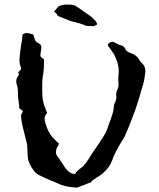

<svg xmlns="http://www.w3.org/2000/svg" viewBox="-20 -850 722 870"><path d="M76.2 -388.7 76.7 -387.2 78.1 -388.7ZM103 -258.8 101.6 -258.3 100.6 -257.3 103.5 -255.4 104.5 -257.3ZM182.1 -313Q182.1 -307.1 183.6 -299.8L187.5 -286.6Q199.2 -248 219.7 -226.1L233.4 -212.4L247.6 -198.7L242.2 -188L236.8 -177.7Q233.4 -168.9 233.4 -161.1Q233.4 -149.9 240.7 -141.1Q248.5 -131.3 258.8 -115.2L267.1 -102.1L275.9 -88.9Q293.9 -63.5 320.3 -61Q325.2 -74.2 345.7 -87.9Q358.9 -97.2 369.1 -111.3Q375 -119.1 383.8 -132.8L397.5 -155.3L415.5 -181.2L433.1 -207L444.3 -224.6L455.1 -242.2Q466.3 -262.7 470.7 -279.3L478.5 -300.8L486.3 -322.8Q495.1 -348.6 495.6 -367.2Q495.6 -374 500.5 -383.8Q507.3 -397 507.3 -410.6Q507.3 -413.6 506.8 -417Q506.3 -419.4 506.3 -422.4Q506.3 -434.1 513.7 -447.8Q517.1 -455.1 517.1 -467.3Q517.1 -471.7 516.6 -476.1L516.1 -492.2V-498Q516.1 -503.4 516.6 -507.8Q518.1 -517.6 518.1 -527.8Q518.1 -561.5 499.5 -598.1Q496.6 -605 489.3 -614.7L478 -630.9L471.2 -639.6Q468.8 -643.1 468.8 -646Q468.8 -650.9 474.6 -655.3Q479 -659.2 485.8 -660.2Q487.8 -660.6 489.3 -660.6Q494.6 -660.6 498.5 -658.2Q516.1 -647 531.2 -644Q536.1 -643.1 540.5 -638.2Q544.9 -634.3 546.9 -629.4Q553.7 -615.2 573.2 -608.9Q599.6 -600.1 610.8 -579.6Q615.7 -570.8 620.1 -566.9Q638.7 -551.3 638.7 -528.3Q638.7 -524.9 638.2 -521.5L634.8 -496.1Q632.8 -481.4 629.4 -470.7L606.9 -394.5Q593.8 -351.6 580.6 -319.3L564.5 -277.3L546.4 -235.4Q543.9 -229 538.6 -220.7L529.8 -206.5Q501.5 -162.1 487.8 -122.1Q476.1 -89.8 443.8 -63Q439 -58.6 430.7 -53.2L416.5 -44.4Q398.9 -33.7 391.6 -23.9L330.6 -0.5L327.6 0H323.7Q269 -4.4 243.7 -18.1Q235.4 -22.5 225.1 -26.4L206.5 -33.7Q185.5 -42 156.2 -57.1Q142.6 -64.5 136.2 -72.8Q107.9 -108.9 106 -138.7L104.5 -163.1L103.5 -187.5Q103.5 -193.8 101.1 -203.1L97.2 -218.3L90.8 -244.1L84 -270.5Q76.7 -300.8 75.2 -323.2V-324.2Q75.2 -329.1 78.6 -335L81.5 -339.8L83.5 -345.2V-345.7Q83.5 -349.1 76.2 -353Q72.3 -355 70.3 -356.4Q67.4 -358.9 67.4 -361.8L66.4 -376L64.5 -389.6Q61.5 -407.7 61.5 -417.5L61 -441.9Q60.1 -455.6 56.2 -465.8Q53.7 -473.6 53.7 -481Q53.7 -495.1 62.5 -505.9Q65.4 -509.3 65.4 -513.2Q65.4 -516.1 63.5 -519V-522.5Q64.5 -524.9 65.4 -525.9Q75.2 -531.7 75.2 -540.5Q75.2 -544.9 72.8 -550.3Q68.4 -560.1 68.4 -572.8V-584.5L69.3 -595.7Q71.3 -615.7 75.2 -644L79.6 -668.9L82.5 -693.8Q91.3 -700.2 101.6 -700.2Q104 -700.2 106 -699.7Q110.8 -699.2 117.7 -697.3L130.9 -693.4L133.3 -685.5L136.2 -677.2Q139.2 -661.1 153.3 -654.8Q167.5 -648.9 167.5 -635.3Q167.5 -632.3 167 -629.4L163.1 -603V-600.1Q163.1 -590.3 172.9 -586.4Q175.8 -585 177.7 -582Q179.7 -579.6 179.7 -577.6V-576.7L178.7 -545.9Q178.2 -528.3 175.8 -515.6Q172.4 -499.5 171.4 -477.1V-432.6Q171.4 -389.2 185.5 -359.4L189.5 -348.6L193.8 -337.4Q182.1 -327.1 182.1 -313ZM415.5 -736.3Q413.1 -736.3 404.8 -731.4L383.3 -731.9Q369.1 -731.9 359.6 -737.3Q350.1 -742.7 300.8 -754.4Q255.4 -772.5 244.6 -776.9Q238.8 -780.3 238.8 -782.2Q238.8 -786.1 234.1 -790Q229.5 -793.9 224.6 -797.4L230 -803.7Q243.7 -819.8 247.1 -822.8Q271.5 -829.6 279.3 -829.6Q310.1 -829.6 318.4 -825.7Q334.5 -816.9 374 -787.6Q400.9 -771 406.7 -760.7Q414.1 -756.8 418 -745.6L419.4 -744.6Q419.9 -743.2 419.9 -740.2Q418.9 -736.8 415.5 -736.3Z"/></svg>

Font: Kurland
Style: Regular
Weight: 400
Designer: GGBot
Version: 0.22